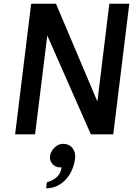

<svg xmlns="http://www.w3.org/2000/svg" viewBox="-20 -720 750 1029"><path d="M61 0 147 -700H280L526 -119H495L566 -700H673L587 0H467L210 -583H240L168 0ZM227 289Q227 289 228 281Q229 273 230 265Q231 257 231 257Q231 257 242 253.5Q253 250 268 241.5Q283 233 295 217Q307 201 310 176Q309 177 306 177Q303 177 301 177Q277 177 261 158.5Q245 140 248 117Q251 93 271 72Q291 51 318 51Q342 51 357 62.5Q372 74 378.5 92.5Q385 111 382 132Q378 162 366 190Q354 218 334 240.5Q314 263 287 276Q260 289 227 289Z"/></svg>

Font: Inclusive Sans Medium
Style: Italic
Weight: 500
Italic angle: -7°
Designer: Olivia King
Foundry: Olivia King
Version: Version 2.004